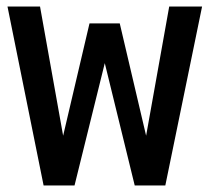

<svg xmlns="http://www.w3.org/2000/svg" viewBox="-20 -570 641 590"><path d="M601 -550 488 0H394L302 -376L209 0H114L3 -550H103L174 -153L255 -498H348L429 -153L500 -550Z"/></svg>

Font: Tiny Medium
Style: Regular
Weight: 500
Monospace: yes
Designer: Philipp Nurullin, Konstantin Bulenkov
Foundry: JetBrains
Version: Version 2.251; ttfautohint (v1.8.4.7-5d5b)